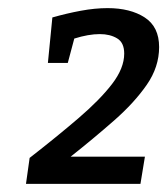

<svg xmlns="http://www.w3.org/2000/svg" viewBox="-20 -799 412 473"><path d="M44 -346 53 -410Q121 -463 173.5 -508Q226 -553 256 -592Q286 -631 286 -667Q286 -694 268.5 -704.5Q251 -715 226 -715Q198 -715 163 -704L147 -644H98L109 -756Q144 -766 179 -772.5Q214 -779 245 -779Q301 -779 336.5 -756Q372 -733 372 -683Q372 -634 341.5 -590Q311 -546 261.5 -502.5Q212 -459 154 -413H337L326 -346Z"/></svg>

Font: Bitter Medium
Style: Italic
Weight: 500
Italic angle: -9°
Designer: Sol Matas, and Bitter project Authors
Foundry: Sol Matas
Version: Version 2.001